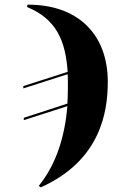

<svg xmlns="http://www.w3.org/2000/svg" viewBox="-20 -563 529 823"><path d="M146 234 155 240C411 125 442 -83 442 -212C442 -418 312 -544 98 -543L96 -533C222 -481 261 -388 270 -255L80 -194V-184L270 -245C272 -215 271 -154 269 -119L82 -58V-48L269 -108C258 19 223 139 146 234Z"/></svg>

Font: Noto Serif Display Condensed Black
Style: Italic
Weight: 900
Width: 3
Italic angle: -12°
Designer: Monotype Design Team
Foundry: Monotype Imaging Inc.
Version: Version 2.009